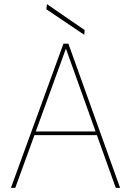

<svg xmlns="http://www.w3.org/2000/svg" viewBox="-20 -912 635 932"><path d="M33 0 288 -700H312L563 0H542L300 -676L54 0ZM132 -256 141 -274H457L466 -256ZM389 -743 205 -867 208 -892 391 -766Z"/></svg>

Font: DM Sans 16pt Thin
Style: Regular
Weight: 250
Version: Version 4.004;gftools[0.9.30]